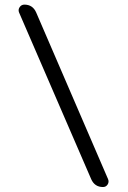

<svg xmlns="http://www.w3.org/2000/svg" viewBox="-20 -750 540 811"><path d="M365.2 6.8 60.5 -697.3Q55.7 -709 63 -719.7Q70.3 -730.5 83 -730.5Q118.2 -730.5 132.8 -697.3L436.5 6.8Q441.4 18.6 434.6 29.3Q427.7 40 415 40Q379.9 40 365.2 6.8Z"/></svg>

Font: Rounded Mgen+ 1m regular
Style: Regular
Weight: 400
Designer: [Source Han Sans]
Ryoko NISHIZUKA  (kana & ideographs); Paul D. Hunt (Latin, Greek & Cyrillic); Wenlong ZHANG  (bopomofo
Version: Version 1.059.20150602